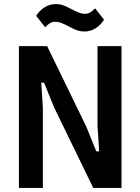

<svg xmlns="http://www.w3.org/2000/svg" viewBox="-20 -925 691 945"><path d="M246 -397 197 -518H183L191 -393V0H73V-698H212L405 -301L454 -180H468L460 -305V-698H578V0H439ZM396 -770Q378 -770 363 -774.5Q348 -779 322 -793Q296 -807 280.5 -812.5Q265 -818 254 -818Q237 -818 226.5 -811.5Q216 -805 202 -791L158 -847Q175 -874 200 -889.5Q225 -905 254 -905Q272 -905 287 -900.5Q302 -896 328 -882Q354 -868 369.5 -862.5Q385 -857 396 -857Q413 -857 423.5 -863.5Q434 -870 448 -884L492 -828Q475 -801 450 -785.5Q425 -770 396 -770Z"/></svg>

Font: IBM Plex Sans Cond SmBld
Style: Regular
Weight: 600
Width: 3
Designer: Mike Abbink, Paul van der Laan, Pieter van Rosmalen
Foundry: Bold Monday
Version: Version 1.3